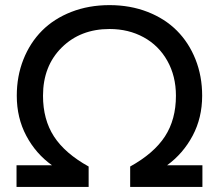

<svg xmlns="http://www.w3.org/2000/svg" viewBox="-20 -734 860 754"><path d="M44.9 0V-85H184.1Q120.6 -130.4 83.3 -200.7Q45.9 -271 45.9 -357.9Q45.9 -435.1 72 -500.7Q98.1 -566.4 145 -613.5Q191.9 -660.6 260.3 -687.3Q328.6 -713.9 410.2 -713.9Q491.2 -713.9 559.6 -687.3Q627.9 -660.6 674.8 -613.5Q721.7 -566.4 747.8 -500.7Q773.9 -435.1 773.9 -357.9Q773.9 -271.5 736.6 -201.2Q699.2 -130.9 636.2 -85H774.9V0H491.2V-80.1Q584.5 -131.8 627.7 -198.2Q670.9 -264.6 670.9 -357.9Q670.9 -435.1 637.2 -495.1Q603.5 -555.2 544.2 -587.6Q484.9 -620.1 410.2 -620.1Q295.9 -620.1 222.4 -547.4Q148.9 -474.6 148.9 -357.9Q148.9 -264.6 191.9 -198.2Q234.9 -131.8 328.1 -80.1V0Z"/></svg>

Font: Prompt
Style: Regular
Weight: 400
Designer: Katatrad Team
Foundry: CadsonDemak
Version: Version 1.000;PS 001.000;hotconv 1.0.88;makeotf.lib2.5.64775